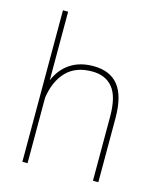

<svg xmlns="http://www.w3.org/2000/svg" viewBox="-105 -763 703 839"><g transform="rotate(15 246.5 -343.0)"><path d="M99.1 -685.5V-375.5Q121.6 -428.2 164.3 -456.3Q207 -484.4 268.1 -484.4Q343.8 -484.4 381.6 -436.8Q419.4 -389.2 419.4 -289.1V0H395V-290Q395 -380.4 362.3 -420.4Q329.6 -460.4 268.6 -460.4Q194.3 -460.4 152.3 -416.7Q110.4 -373 99.1 -296.9V0H75.7V-685.5Z"/></g></svg>

Font: Yantramanav Thin
Style: Regular
Weight: 250
Version: Version 1.001;PS 1.0;hotconv 1.0.72;makeotf.lib2.5.5900; ttf